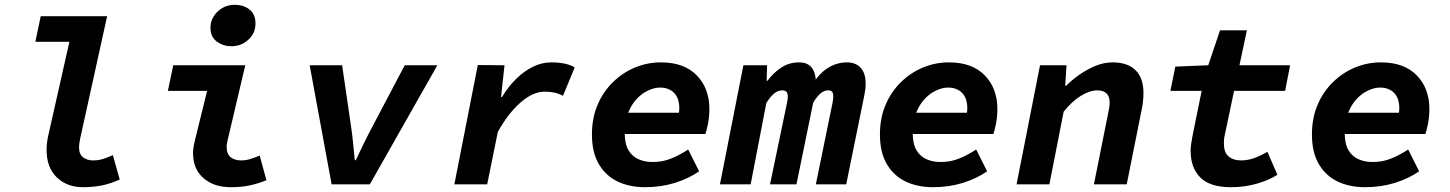

<svg xmlns="http://www.w3.org/2000/svg" viewBox="-20 -768 6040 800"><path d="M325.7 12Q259.6 12 216.8 -28.8Q174.1 -69.6 174.1 -143.7Q174.1 -158.1 175.9 -173.5Q177.8 -188.9 181.8 -206.4L269.1 -593.7H127.3L149.7 -700.5H426.4L313.8 -189.6Q312.5 -182.3 311 -173.4Q309.5 -164.6 309.5 -152.9Q309.5 -125.2 326.3 -112.4Q343 -99.6 367.6 -99.6Q390.2 -99.6 408 -105.2Q425.8 -110.7 450.4 -121.6L478.8 -20Q441 -2.6 404.2 4.7Q367.5 12 325.7 12Z M941.9 12Q871 12 827.6 -25.9Q784.3 -63.7 784.3 -130.2Q784.3 -144.4 787 -159.3Q789.7 -174.3 793.7 -189.7L843 -389.4H679.5L701.8 -496.1H1002L928.3 -183.4Q927.3 -176.6 925.8 -170.2Q924.3 -163.7 924.3 -157.2Q924.3 -126.4 941 -113Q957.6 -99.6 984.2 -99.6Q1002.8 -99.6 1020.9 -104.8Q1038.9 -110 1062 -119.8L1090.1 -17.1Q1057.7 -3.8 1022.7 4.1Q987.7 12 941.9 12ZM943.6 -575.3Q910.3 -575.3 883.6 -594.7Q856.9 -614.1 856.9 -653Q856.9 -678.3 870.4 -700Q883.9 -721.7 906.7 -734.8Q929.5 -747.9 956.9 -747.9Q995.4 -747.9 1019.9 -728.1Q1044.5 -708.3 1044.5 -670.2Q1044.5 -629.8 1014.9 -602.6Q985.4 -575.3 943.6 -575.3Z M1361.7 0 1270.3 -496.1H1405.5L1441.3 -251.3Q1447 -214.9 1450.7 -177Q1454.3 -139.1 1458.4 -100.5H1462.4Q1479.5 -137.5 1498.7 -176.1Q1517.8 -214.7 1537.6 -251.7L1666.4 -496.1H1802.3L1521 0Z M1873.2 0 1970.8 -497 2082.1 -496.1 2067.7 -363.7H2071.7Q2098 -407.6 2131.5 -440.2Q2164.9 -472.8 2201.9 -490.5Q2238.8 -508.1 2276.6 -508.1Q2309.4 -508.1 2335 -502.4Q2360.6 -496.6 2374.6 -486.7L2325.6 -368.8Q2309.1 -377.8 2290.4 -382Q2271.6 -386.2 2249.7 -386.2Q2200.9 -386.2 2149.5 -341.4Q2098 -296.6 2054.4 -219L2009.9 0Z M2667.1 12Q2603.4 12 2553.6 -11.6Q2503.9 -35.3 2475.2 -84.1Q2446.4 -132.9 2446.4 -208.1Q2446.4 -275.5 2469.6 -330.4Q2492.8 -385.3 2533.2 -425Q2573.5 -464.8 2625.3 -486.5Q2677.1 -508.1 2734.2 -508.1Q2830.4 -508.1 2883.1 -454Q2935.8 -399.9 2935.8 -313.2Q2935.8 -282.4 2929.9 -252.4Q2923.9 -222.5 2919.2 -209.6H2548.7L2563.7 -298.4H2843.6L2804.4 -277.7Q2806.7 -286.5 2808.6 -296.6Q2810.4 -306.6 2810.4 -316.2Q2810.4 -358.7 2788.7 -380.9Q2766.9 -403.1 2730.2 -403.1Q2706.8 -403.1 2680.8 -391.1Q2654.8 -379.2 2632.8 -355.8Q2610.8 -332.3 2596.9 -296.9Q2583 -261.5 2583 -213.5Q2583 -168.9 2598.5 -142.4Q2614 -116 2640.5 -104.5Q2667 -93 2698.7 -93Q2741.7 -93 2777.5 -107.8Q2813.4 -122.5 2847.4 -145.2L2893 -54.2Q2849.5 -23.8 2791.7 -5.9Q2734 12 2667.1 12Z M2979.8 0 3077.5 -496.1H3176.2L3174.3 -431.5H3178Q3200.5 -462.8 3233.7 -485.4Q3266.9 -508.1 3309.7 -508.1Q3342.3 -508.1 3359.8 -489Q3377.4 -469.8 3379.8 -428.7L3368.5 -421.3Q3396.4 -465.1 3432.3 -486.6Q3468.3 -508.1 3509.3 -508.1Q3545 -508.1 3565.9 -485.8Q3586.8 -463.5 3586.8 -419.5Q3586.8 -406.5 3585.4 -394.9Q3584 -383.2 3580.8 -368.1L3505.9 0H3379.4L3449.4 -342.2Q3451.4 -351.3 3451.6 -356.4Q3451.9 -361.4 3451.9 -365.8Q3451.9 -380.7 3446.7 -386.1Q3441.4 -391.6 3430.9 -391.6Q3414.3 -391.6 3399.3 -379.2Q3384.3 -366.7 3368.2 -339.7L3298.6 0H3188.5L3259.8 -342.2Q3261.8 -351.3 3262.1 -356.4Q3262.4 -361.4 3262.4 -365.8Q3262.4 -380.7 3256.1 -386.1Q3249.8 -391.6 3239.6 -391.6Q3222.4 -391.6 3206.5 -379.2Q3190.6 -366.7 3173.1 -339L3107.7 0Z M3867.1 12Q3803.4 12 3753.6 -11.6Q3703.9 -35.3 3675.2 -84.1Q3646.4 -132.9 3646.4 -208.1Q3646.4 -275.5 3669.6 -330.4Q3692.8 -385.3 3733.2 -425Q3773.5 -464.8 3825.3 -486.5Q3877.1 -508.1 3934.2 -508.1Q4030.4 -508.1 4083.1 -454Q4135.8 -399.9 4135.8 -313.2Q4135.8 -282.4 4129.9 -252.4Q4123.9 -222.5 4119.2 -209.6H3748.7L3763.7 -298.4H4043.6L4004.4 -277.7Q4006.7 -286.5 4008.6 -296.6Q4010.4 -306.6 4010.4 -316.2Q4010.4 -358.7 3988.7 -380.9Q3966.9 -403.1 3930.2 -403.1Q3906.8 -403.1 3880.8 -391.1Q3854.8 -379.2 3832.8 -355.8Q3810.8 -332.3 3796.9 -296.9Q3783 -261.5 3783 -213.5Q3783 -168.9 3798.5 -142.4Q3814 -116 3840.5 -104.5Q3867 -93 3898.7 -93Q3941.7 -93 3977.5 -107.8Q4013.4 -122.5 4047.4 -145.2L4093 -54.2Q4049.5 -23.8 3991.7 -5.9Q3934 12 3867.1 12Z M4215.7 0 4313.4 -496.1H4423.9L4418.3 -410.8H4422.3Q4447 -435.4 4478.9 -457.7Q4510.8 -479.9 4545.7 -494Q4580.6 -508.1 4615.8 -508.1Q4678.5 -508.1 4711.4 -475.5Q4744.4 -443 4744.4 -380.6Q4744.4 -363.2 4742.3 -344.1Q4740.2 -325 4736 -306.5L4674.7 0H4538L4596 -289.6Q4599.3 -305.2 4601.4 -317.6Q4603.5 -330 4603.5 -341.2Q4603.5 -366.4 4590.4 -378.9Q4577.4 -391.5 4552.4 -391.5Q4520.8 -391.5 4483.7 -368.8Q4446.7 -346.2 4411.9 -302.6L4352.5 0Z M5109.2 12Q5020.9 12 4980.9 -29Q4941 -70.1 4941 -137.8Q4941 -153.1 4943.1 -168.1Q4945.2 -183.1 4949 -203L4986.9 -389.4H4856.7L4877.1 -490.4L5014.4 -496.1L5063.4 -641.6H5175.3L5144.4 -496.1H5355.5L5334.6 -389.4H5122L5083.8 -208.2Q5080.8 -195.2 5080.2 -186.9Q5079.6 -178.5 5079.6 -169.7Q5079.6 -132.4 5099.4 -116Q5119.2 -99.6 5150.8 -99.6Q5181.8 -99.6 5210.2 -110.8Q5238.5 -122.1 5260.9 -135.3L5302.5 -39.9Q5269.4 -18.1 5218 -3Q5166.7 12 5109.2 12Z M5667.1 12Q5603.4 12 5553.6 -11.6Q5503.9 -35.3 5475.2 -84.1Q5446.4 -132.9 5446.4 -208.1Q5446.4 -275.5 5469.6 -330.4Q5492.8 -385.3 5533.2 -425Q5573.5 -464.8 5625.3 -486.5Q5677.1 -508.1 5734.2 -508.1Q5830.4 -508.1 5883.1 -454Q5935.8 -399.9 5935.8 -313.2Q5935.8 -282.4 5929.9 -252.4Q5923.9 -222.5 5919.2 -209.6H5548.7L5563.7 -298.4H5843.6L5804.4 -277.7Q5806.7 -286.5 5808.6 -296.6Q5810.4 -306.6 5810.4 -316.2Q5810.4 -358.7 5788.7 -380.9Q5766.9 -403.1 5730.2 -403.1Q5706.8 -403.1 5680.8 -391.1Q5654.8 -379.2 5632.8 -355.8Q5610.8 -332.3 5596.9 -296.9Q5583 -261.5 5583 -213.5Q5583 -168.9 5598.5 -142.4Q5614 -116 5640.5 -104.5Q5667 -93 5698.7 -93Q5741.7 -93 5777.5 -107.8Q5813.4 -122.5 5847.4 -145.2L5893 -54.2Q5849.5 -23.8 5791.7 -5.9Q5734 12 5667.1 12Z"/></svg>

Font: SourceCodeVF
Style: Italic
Weight: 200
Italic angle: -11°
Monospace: yes
Designer: Paul D. Hunt, Teo Tuominen
Foundry: Adobe
Version: Version 1.026;hotconv 1.1.0;makeotfexe 2.6.0